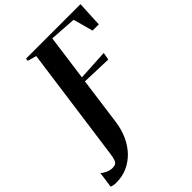

<svg xmlns="http://www.w3.org/2000/svg" viewBox="-400 -875 1259 1259"><g transform="rotate(-45 229.0 -246.0)"><path d="M-78.5 251Q-93 251 -105 248.8Q-117 246.5 -123.5 242.5L-108 132.5Q-92 147 -70.5 156.2Q-49 165.5 -28.5 165.5Q-11.5 165.5 -0.8 160Q10 154.5 16.8 137.8Q23.5 121 28 86L137 -707.5L75.5 -725L78 -743H583L574 -564.5H516.5L478.5 -702.5L293.5 -715L250 -397L464.5 -409L455 -357.5L245.5 -364.5L200 -30Q191.5 30 168.2 81.2Q145 132.5 108.8 170.5Q72.5 208.5 25.2 229.8Q-22 251 -78.5 251Z"/></g></svg>

Font: Merriweather 144pt
Style: Bold Italic
Weight: 700
Italic angle: -7.8°
Version: Version 2.101